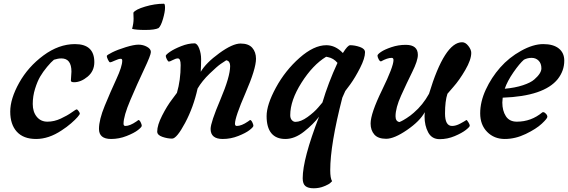

<svg xmlns="http://www.w3.org/2000/svg" viewBox="-20 -737 3053 1032"><path d="M311 -36Q242 10 174 10Q106 10 70.5 -29Q35 -68 35 -137Q35 -206 83 -292Q131 -378 213.5 -439Q296 -500 383 -500Q487 -500 487 -403Q487 -355 451 -325Q415 -295 378 -295Q361 -295 361 -304Q364 -349 364 -352Q364 -423 310 -423Q292 -423 270 -416Q255 -404 233 -377.5Q211 -351 196 -325.5Q181 -300 168.5 -260Q156 -220 156 -178Q156 -136 177.5 -109.5Q199 -83 235 -83Q271 -83 306.5 -99.5Q342 -116 365 -132.5Q388 -149 392 -149Q396 -149 402.5 -140Q409 -131 409 -126.5Q409 -122 397 -108Q385 -94 362 -74Q339 -54 311 -36Z M832 -586Q812 -576 761 -576Q710 -576 690 -582Q698 -611 698 -636Q698 -661 697 -669Q708 -686 760 -701.5Q812 -717 861 -717Q867 -717 867 -695Q867 -673 856 -635Q845 -597 832 -586ZM577 10Q512 10 512 -44Q512 -93 543 -168.5Q574 -244 605.5 -312Q637 -380 637 -411Q637 -421 629 -421Q618 -421 597.5 -411.5Q577 -402 572 -402Q567 -402 560.5 -415.5Q554 -429 554 -436Q554 -441 583 -455.5Q612 -470 656 -483.5Q700 -497 724.5 -497Q749 -497 770 -485.5Q791 -474 791 -457.5Q791 -441 754.5 -364Q718 -287 681 -200Q644 -113 644 -72Q644 -60 654 -60Q678 -60 713 -84L724 -92Q730 -92 736 -80Q742 -68 742 -61Q742 -54 721.5 -38Q701 -22 660.5 -6Q620 10 577 10Z M1042 -261Q1020 -161 975 -76.5Q930 8 905 8Q880 8 852.5 -1.5Q825 -11 825 -30Q825 -64 851.5 -116Q878 -168 905 -203L931 -238Q951 -306 951 -387Q951 -423 936 -423Q925 -423 909 -414.5Q893 -406 888 -406Q883 -406 877 -418Q871 -430 871 -436.5Q871 -443 893.5 -458.5Q916 -474 954 -489Q992 -504 1025 -504Q1040 -504 1050.5 -477Q1061 -450 1061 -418.5Q1061 -387 1059 -351Q1087 -399 1158.5 -451Q1230 -503 1273 -503Q1316 -503 1336 -480Q1356 -457 1356 -421Q1356 -367 1299.5 -237Q1243 -107 1243 -72Q1243 -60 1253 -60Q1278 -60 1313 -84L1324 -92Q1330 -92 1336 -80Q1342 -68 1342 -61Q1342 -54 1321.5 -38Q1301 -22 1260.5 -6Q1220 10 1177 10Q1112 10 1112 -44Q1112 -78 1164.5 -201.5Q1217 -325 1217 -382Q1217 -395 1212 -403Q1207 -411 1196 -413Q1185 -406 1166.5 -393.5Q1148 -381 1107 -341.5Q1066 -302 1042 -261Z M1794 -399Q1773 -424 1743 -430L1733 -432Q1661 -388 1600.5 -292.5Q1540 -197 1540 -118Q1540 -101 1548.5 -91.5Q1557 -82 1568 -82Q1597 -82 1633 -108Q1669 -134 1691 -160L1713 -186Q1744 -291 1794 -399ZM1765 237Q1761 241 1754 247.5Q1747 254 1721.5 264.5Q1696 275 1666 275Q1636 275 1621.5 263Q1607 251 1607 221Q1607 118 1695 -110Q1664 -69 1614 -29.5Q1564 10 1514 10Q1464 10 1438.5 -21Q1413 -52 1413 -113Q1413 -174 1463 -266Q1513 -358 1590 -426Q1667 -494 1734 -494Q1783 -494 1823 -452Q1849 -494 1862 -494Q1887 -494 1914.5 -484.5Q1942 -475 1942 -456Q1942 -424 1915.5 -372Q1889 -320 1863 -284L1836 -248Q1829 -234 1820 -212Q1755 40 1755 178Q1755 221 1765 237Z M2085 -426Q2062 -426 2028 -407Q2021 -407 2015 -419Q2009 -431 2009 -438Q2009 -445 2028 -458Q2047 -471 2084 -483.5Q2121 -496 2161 -496Q2226 -496 2226 -442Q2226 -411 2196 -350.5Q2166 -290 2136 -223.5Q2106 -157 2106 -112Q2106 -99 2111 -91Q2116 -83 2127 -81Q2131 -83 2138 -86Q2145 -89 2165.5 -102Q2186 -115 2204 -131Q2253 -173 2286 -233Q2370 -510 2464 -510Q2482 -510 2497.5 -490Q2513 -470 2513 -453Q2513 -416 2481 -361Q2449 -306 2417 -270L2385 -233Q2372 -194 2372 -127Q2372 -60 2410 -60Q2430 -60 2453.5 -72.5Q2477 -85 2487 -92Q2490 -92 2497.5 -80Q2505 -68 2505 -61.5Q2505 -55 2484 -38.5Q2463 -22 2424 -5.5Q2385 11 2343 11Q2301 11 2281.5 -25.5Q2262 -62 2262 -111Q2262 -127 2263 -134Q2237 -86 2168 -38.5Q2099 9 2055.5 9Q2012 9 1992 -14Q1972 -37 1972 -73Q1972 -127 2033.5 -253Q2095 -379 2095 -414Q2095 -426 2085 -426Z M2796 -416Q2772 -395 2739.5 -348Q2707 -301 2693 -260Q2749 -265 2791 -279Q2833 -293 2852 -310Q2890 -343 2890 -369.5Q2890 -396 2875 -411Q2860 -426 2837.5 -426Q2815 -426 2796 -416ZM2682 -212Q2680 -190 2680 -186Q2680 -142 2699 -112.5Q2718 -83 2758 -83Q2835 -83 2895 -133Q2896 -134 2901 -134Q2906 -134 2914 -126Q2922 -118 2922 -109Q2922 -100 2892 -72Q2862 -44 2806 -17Q2750 10 2693 10Q2636 10 2598.5 -28Q2561 -66 2561 -128Q2561 -190 2591 -255Q2621 -320 2668.5 -374Q2716 -428 2781 -464Q2846 -500 2900 -500Q2954 -500 2983.5 -476.5Q3013 -453 3013 -411Q3013 -357 2978 -312Q2904 -220 2682 -212Z"/></svg>

Font: Clara
Style: Regular
Weight: 400
Designer: Proyecto DEMO
Foundry: Proyecto DEMO
Version: Version 1.002